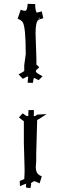

<svg xmlns="http://www.w3.org/2000/svg" viewBox="-20 -789 307 994"><path d="M164.1 -616.2 168.5 -482.9V-454.1Q171.4 -451.2 175.3 -449.2L183.1 -439.9L167.5 -426.8Q167.5 -425.3 166.3 -421.4Q165 -417.5 166.5 -416Q172.9 -408.7 200.2 -394L180.2 -374L156.2 -386.2Q152.8 -382.3 150.4 -359.9L123 -360.8L125.5 -389.2Q126.5 -389.2 128.4 -388.2L120.1 -395L123 -392.1L121.1 -393.1L98.1 -380.9L76.2 -403.8Q105.5 -419.9 105.5 -421.9V-452.1L113.3 -508.8Q113.3 -651.4 97.2 -674.3Q89.4 -685.5 71.3 -691.9L87.4 -738.8Q100.6 -732.9 109.4 -732.9Q121.6 -732.9 123 -769L162.1 -768.1Q162.1 -737.3 169.4 -724.1H171.4Q174.8 -724.1 196.3 -730L204.1 -694.8Q181.2 -688 178.2 -686H179.2Q164.1 -677.2 164.1 -616.2ZM172.4 -168 167.5 9.8V48.8Q167.5 51.8 166.3 61.3Q165 70.8 165.3 78.1Q165.5 85.4 167.5 94.7Q171.4 114.3 196.3 124L185.1 160.2Q162.6 148.9 157.2 148.9Q149.9 151.4 145.5 155.8L140.1 159.2Q141.1 159.2 141.1 168.9L137.2 185.1L115.2 182.1L114.3 169.9Q114.3 163.1 116.2 163.1H117.2L116.2 162.1Q112.3 162.1 83.5 174.8L82 147.9L105.5 138.2Q107.4 112.8 107.4 90.8L103.5 -51.8V-161.1Q103.5 -161.6 78.1 -181.2L97.2 -202.1Q117.7 -188 119.1 -187.5Q122.1 -187.5 127.4 -189.9Q126.5 -189.9 126.5 -197.5Q126.5 -205.1 127.4 -219.2H155.3V-201.2Q155.3 -189.9 154.3 -189.9L160.2 -187L173.3 -195.8L221.2 -198.2Q175.8 -168 172.4 -168ZM184.1 -698.2 179.2 -692.9H186Q186 -695.3 184.1 -698.2Z"/></svg>

Font: Eater Caps
Style: Regular
Weight: 400
Version: Version 001.002